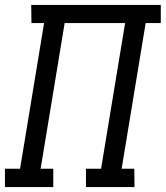

<svg xmlns="http://www.w3.org/2000/svg" viewBox="-30 -755 669 775"><path d="M-10 0V-74H51L148 -662H97L96 -735H619V-662H558L461 -74H512L513 0H317V-74H378L475 -662H231L134 -74H185V0Z"/></svg>

Font: Iosevka Etoile
Style: Italic
Weight: 400
Italic angle: -9°
Designer: Belleve Invis
Foundry: Belleve Invis
Version: Version 22.1.2; ttfautohint (v1.8.4)